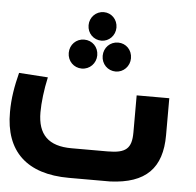

<svg xmlns="http://www.w3.org/2000/svg" viewBox="-54 -830 902 885"><g transform="rotate(5 397.0 -387.5)"><path d="M391 -643C426 -643 455 -672 455 -709C455 -746 427 -775 391 -775C355 -775 326 -746 326 -709C326 -671 355 -643 391 -643ZM312 -507C349 -507 378 -537 378 -574C378 -612 350 -641 312 -641C275 -641 246 -612 246 -574C246 -536 275 -507 312 -507ZM403 -574C403 -536 432 -507 469 -507C505 -507 534 -537 534 -574C534 -612 506 -641 469 -641C432 -641 403 -612 403 -574ZM575 -406V-235C575 -160 549 -137 464 -137H297C190 -137 140 -187 140 -290C140 -334 147 -395 160 -453L26 -462C10 -399 0 -342 0 -279C-1 -97 102 0 297 0H488C652 -7 726 -82 726 -235V-406Z"/></g></svg>

Font: Juman SemiBold
Style: Regular
Weight: 600
Designer: Bandar Raffah (Arabic) Julieta Ulanovsky (Latin)
Foundry: Caramella
Version: Version 5.022;PS 005.022;hotconv 1.0.88;makeotf.lib2.5.64775